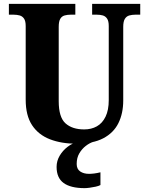

<svg xmlns="http://www.w3.org/2000/svg" viewBox="-20 -734 746 994"><path d="M375 10Q298 10 238.5 -13Q179 -36 146 -86Q113 -136 113 -218V-599Q113 -625 104.5 -637.5Q96 -650 82 -654Q68 -658 50 -658H26V-714H370V-658H346Q329 -658 314.5 -654Q300 -650 292 -636.5Q284 -623 284 -595V-210Q284 -127 319 -95.5Q354 -64 416 -64Q453 -64 481.5 -80Q510 -96 526.5 -130Q543 -164 543 -216V-599Q543 -625 534.5 -637.5Q526 -650 512.5 -654Q499 -658 481 -658H457V-714H706V-658H681Q664 -658 649.5 -654Q635 -650 626.5 -636.5Q618 -623 618 -595V-214Q618 -147 593 -96.5Q568 -46 514.5 -18Q461 10 375 10ZM418 240Q346 240 309.5 213.5Q273 187 273 130Q273 99 289 72Q305 45 330 26Q355 7 383 0H464Q444 6 424 21.5Q404 37 390.5 60Q377 83 377 115Q377 141 395 153.5Q413 166 441 166Q454 166 469 164Q484 162 500 158V224Q491 229 475 232.5Q459 236 443.5 238Q428 240 418 240Z"/></svg>

Font: Noto Serif Khmer SemiCondensed ExtraBold
Style: Regular
Weight: 800
Width: 4
Designer: Danh Hong and the Monotype Design Team
Foundry: Monotype Imaging Inc.
Version: Version 2.004